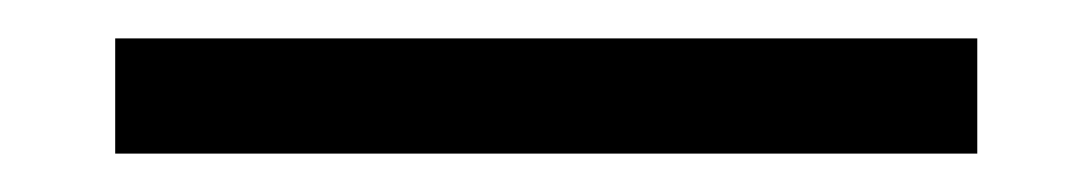

<svg xmlns="http://www.w3.org/2000/svg" viewBox="-20 33 569 100"><path d="M40 113H489V53H40Z"/></svg>

Font: MV Cash Light
Style: Regular
Weight: 300
Designer: Rodrigo Fuenzalida
Foundry: fragTYPE
Version: Version 1.100;Glyphs 3.1.2 (3151)